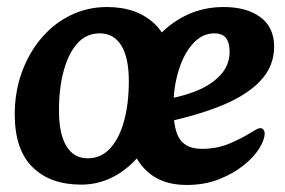

<svg xmlns="http://www.w3.org/2000/svg" viewBox="-20 -511 813 547"><path d="M211 15Q123 15 72.5 -35Q22 -85 22 -185Q22 -249 42 -304.5Q62 -360 97.5 -402Q133 -444 181 -467.5Q229 -491 285 -491Q372 -491 422.5 -441Q473 -391 473 -291Q473 -247 463.5 -207Q454 -167 437 -133L410 -119Q387 -75 356 -45.5Q325 -16 288.5 -0.5Q252 15 211 15ZM230 -60Q268 -60 294 -88.5Q320 -117 333.5 -166.5Q347 -216 347 -280Q347 -347 325.5 -381.5Q304 -416 264 -416Q226 -416 200.5 -387.5Q175 -359 161.5 -309.5Q148 -260 148 -196Q148 -130 169 -95Q190 -60 230 -60ZM511 16Q434 16 389.5 -32.5Q345 -81 345 -166Q345 -237 365.5 -296Q386 -355 423 -399Q460 -443 509.5 -467Q559 -491 617 -491Q683 -491 722 -462Q761 -433 761 -378Q761 -323 723 -282Q685 -241 615.5 -212Q546 -183 451 -163L438 -226Q490 -233 534.5 -250Q579 -267 606 -295Q633 -323 634 -360Q635 -386 625 -401Q615 -416 591 -416Q556 -416 529.5 -386.5Q503 -357 488.5 -309Q474 -261 474 -206Q474 -140 493 -113.5Q512 -87 555 -87Q599 -87 635 -102.5Q671 -118 696 -134Q704 -139 710.5 -142.5Q717 -146 722 -146Q727 -146 730.5 -141.5Q734 -137 734 -131Q734 -113 718.5 -88Q703 -63 673.5 -39.5Q644 -16 603 0Q562 16 511 16Z"/></svg>

Font: Alkatra Medium
Style: Regular
Weight: 500
Designer: Suman Bhandary
Version: Version 1.100;gftools[0.9.22]